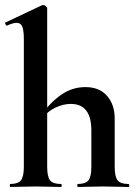

<svg xmlns="http://www.w3.org/2000/svg" viewBox="-20 -745 549 765"><path d="M21 0Q19 0 19 -6Q19 -12 21 -12Q52 -12 63.5 -26.5Q75 -41 75 -81V-589Q75 -623 69 -638.5Q63 -654 46 -654Q32 -654 8 -643Q5 -642 2 -648Q-1 -654 1 -655L147 -724Q149 -725 150 -725Q151 -725 152 -725Q157 -725 162.5 -720.5Q168 -716 168 -712V-81Q168 -41 179.5 -26.5Q191 -12 222 -12Q226 -12 226 -6Q226 0 222 0Q202 0 176.5 -1Q151 -2 122 -2Q93 -2 67 -1Q41 0 21 0ZM290 0Q288 0 288 -6Q288 -12 290 -12Q321 -12 332.5 -26.5Q344 -41 344 -81V-225Q344 -331 262 -331Q232 -331 200.5 -316Q169 -301 151 -275L145 -287Q180 -337 224 -367.5Q268 -398 320 -398Q376 -398 406.5 -363Q437 -328 437 -273V-81Q437 -41 448.5 -26.5Q460 -12 491 -12Q495 -12 495 -6Q495 0 491 0Q471 0 445.5 -1Q420 -2 391 -2Q362 -2 336 -1Q310 0 290 0Z"/></svg>

Font: Cormorant Light
Style: Bold
Weight: 700
Version: Version 4.000